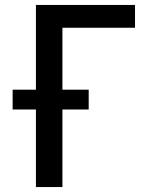

<svg xmlns="http://www.w3.org/2000/svg" viewBox="-20 -755 640 775"><path d="M125 0V-313H31V-393H125V-735H525V-643H232V-393H338V-313H232V0Z"/></svg>

Font: Zed Mono Semibold Extended
Style: Regular
Weight: 600
Width: 7
Monospace: yes
Designer: Belleve Invis
Foundry: Belleve Invis
Version: Version 1.0.0; ttfautohint (v1.8.4)